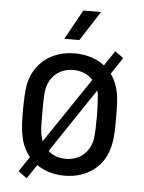

<svg xmlns="http://www.w3.org/2000/svg" viewBox="-53 -742 612 818"><g transform="rotate(5 253.5 -333.5)"><path d="M92 33 132 -27C164 -5 204 8 251 8C353 8 425 -52 442 -144C449 -175 449 -212 449 -254C449 -297 449 -336 442 -368C436 -396 425 -421 410 -442L457 -513L421 -539L378 -475C345 -500 302 -515 251 -515C150 -515 78 -457 58 -367C53 -337 51 -299 51 -254C51 -212 52 -174 59 -143C65 -110 79 -81 98 -58L55 6ZM134 -254C134 -292 134 -325 138 -348C147 -404 189 -444 250 -444C285 -444 314 -431 334 -409L146 -130C143 -139 140 -149 138 -160C134 -184 134 -216 134 -254ZM175 -91 359 -366C360 -360 362 -354 363 -348C365 -325 367 -294 367 -254C367 -218 366 -185 363 -160C353 -103 311 -64 251 -64C220 -64 194 -74 175 -91ZM200 -573H264L346 -700H270Z"/></g></svg>

Font: Vanilla Cream Book
Style: Regular
Weight: 400
Designer: Jeremy Tribby, Jinavaṁso
Foundry: Tribby Type
Version: Version 1.422;Glyphs 3.1.2 (3151)